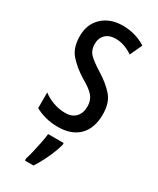

<svg xmlns="http://www.w3.org/2000/svg" viewBox="-197 -608 732 889"><g transform="rotate(30 169.5 -163.0)"><path d="M307 -144Q307 -70 267 -30Q227 10 155 10Q118 10 87 1.5Q56 -7 33 -20V-104Q55 -86 87 -74.5Q119 -63 152 -63Q187 -63 207 -83.5Q227 -104 227 -141Q227 -173 208.5 -195Q190 -217 145 -242Q95 -273 64 -308.5Q33 -344 33 -406Q33 -470 74.5 -508.5Q116 -547 183 -547Q250 -547 306 -512L276 -447Q255 -461 232 -469.5Q209 -478 184 -478Q150 -478 130.5 -459Q111 -440 111 -408Q111 -376 130 -356Q149 -336 196 -307Q246 -276 276.5 -241Q307 -206 307 -144ZM216 71Q206 108 186.5 149.5Q167 191 147 221H101V210Q107 192 113.5 164.5Q120 137 125.5 109Q131 81 133 61H216Z"/></g></svg>

Font: Noto Sans Gurmukhi ExtraCondensed
Style: Regular
Weight: 400
Width: 2
Designer: Jelle Bosma - Monotype Design Team
Foundry: Monotype Imaging Inc.
Version: Version 2.004; ttfautohint (v1.8.4.7-5d5b)